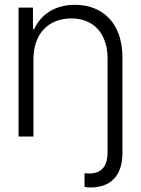

<svg xmlns="http://www.w3.org/2000/svg" viewBox="-20 -578 595 813"><path d="M363.3 215.8C446.8 215.8 498.5 168 498.5 69.8V-334C498.5 -481.9 413.1 -557.6 297.4 -557.6C211.4 -557.6 152.3 -515.6 125 -454.6H119.6V-545.9H58.6V0H121.6V-326.7C121.6 -434.6 184.1 -500 282.7 -500C376 -500 435.5 -436 435.5 -330.1V66.9C435.5 126.5 409.7 156.7 356.9 156.7C351.1 156.7 344.7 156.2 337.9 155.3V213.4C345.2 214.8 352.5 215.8 363.3 215.8Z"/></svg>

Font: Guggenheim Sans Display Light
Style: Regular
Weight: 300
Designer: Modified by Tom Baber under direction of Pentagram Design 2023
Foundry: rsms
Version: Version 1.001;Glyphs 3.1.2 (3151)